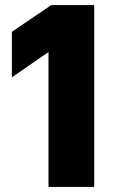

<svg xmlns="http://www.w3.org/2000/svg" viewBox="-20 -740 448 760"><path d="M172 0H353V-720H183L27 -614V-434L172 -534Z"/></svg>

Font: Aspekta 800
Style: Regular
Weight: 800
Designer: Ivo Dolenc
Version: Version 2.000